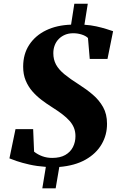

<svg xmlns="http://www.w3.org/2000/svg" viewBox="-20 -883 648 1028"><path d="M206.5 125.5 225.5 10.5Q177 7 137.2 -2Q97.5 -11 69.8 -20.5Q42 -30 30.5 -35L63 -191.5H157.5L162.5 -71Q182 -55.5 206.5 -46.5Q231 -37.5 259.5 -37.5Q302 -37.5 329.5 -53.2Q357 -69 370.5 -95.5Q384 -122 384 -154Q384 -178 376.2 -197.8Q368.5 -217.5 352.8 -235.5Q337 -253.5 313 -271.8Q289 -290 256.5 -310.5Q229.5 -327.5 202.5 -348Q175.5 -368.5 153.2 -394Q131 -419.5 117.5 -452Q104 -484.5 104 -526Q104 -594 136.8 -643.5Q169.5 -693 227 -720.8Q284.5 -748.5 360.5 -751L378 -863H450L432 -750.5Q465.5 -748.5 495.8 -741.8Q526 -735 549.2 -727.8Q572.5 -720.5 585.5 -716L555.5 -567.5H460.5L451 -679.5Q439.5 -691 417.8 -698Q396 -705 372 -705Q347.5 -705 328 -696.8Q308.5 -688.5 294.5 -674.2Q280.5 -660 273 -640.5Q265.5 -621 265.5 -598Q265.5 -564 280 -537.2Q294.5 -510.5 325.2 -485.2Q356 -460 403.5 -430Q443 -405 477 -376Q511 -347 532 -309.5Q553 -272 553 -221Q553.5 -161 524.2 -110.8Q495 -60.5 438 -28.2Q381 4 297.5 11L278 125.5Z"/></svg>

Font: Merriweather 72pt Black
Style: Italic
Weight: 900
Italic angle: -7.8°
Version: Version 2.101